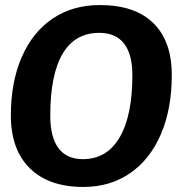

<svg xmlns="http://www.w3.org/2000/svg" viewBox="-20 -730 740 760"><path d="M23 -273Q23 -405 66 -504Q109 -603 188.5 -656.5Q268 -710 375 -710Q514 -710 587 -638.5Q660 -567 660 -433Q660 -299 617 -199Q574 -99 495 -44.5Q416 10 310 10Q173 10 98 -64Q23 -138 23 -273ZM504 -433Q504 -515 471 -557.5Q438 -600 373 -600Q277 -600 228 -517.5Q179 -435 179 -272Q179 -187 211.5 -143.5Q244 -100 308 -100Q403 -100 453.5 -186Q504 -272 504 -433Z"/></svg>

Font: Krub
Style: Bold Italic
Weight: 700
Italic angle: -8°
Designer: Ekaluck Peanpanawate
Foundry: Cadson Demak Co.,Ltd.
Version: Version 1.000; ttfautohint (v1.6)